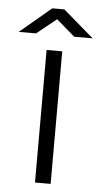

<svg xmlns="http://www.w3.org/2000/svg" viewBox="-73 -713 390 746"><g transform="rotate(5 122.0 -340.0)"><path d="M153.5 -517V0H92.5V-517ZM195 -577.5 123 -639.5 46 -577.5H-21.5L100.5 -680H147.5L267 -577.5Z"/></g></svg>

Font: Public Sans ExtraLight
Style: Regular
Weight: 250
Designer: The Public Sans Project Authors: Dan O. Williams and USWDS (Libre Franklin designed by Pablo Impallari and Rodrigo Fuenz
Version: Version 1.007